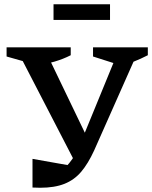

<svg xmlns="http://www.w3.org/2000/svg" viewBox="-20 -878 716 904"><path d="M133 5V-130L331 -95L273 -75Q291 -92 306 -110Q321 -128 334 -151Q347 -174 360 -206L540 -645H616V-604L423 -169Q395 -108 362.5 -69.5Q330 -31 283.5 -12.5Q237 6 169 6Q161 6 152 5.5Q143 5 133 5ZM335 -111 77 -610V-645H191L391 -229ZM152 -572 11 -612V-655H313V-618Q278 -600 237 -588Q196 -576 152 -572ZM543 -572 418 -612V-655H676V-618Q641 -600 610 -588Q579 -576 543 -572ZM232 -784V-858H498V-784Z"/></svg>

Font: Piazzolla 24pt SemiBold
Style: Regular
Weight: 600
Designer: Juan Pablo del Peral
Foundry: Huerta Tipografica
Version: Version 2.005